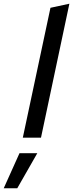

<svg xmlns="http://www.w3.org/2000/svg" viewBox="-118 -742 394 1035"><path d="M5 0 154 -700 256 -722 103 0ZM-98 273 -13 84H83L-25 273Z"/></svg>

Font: Red Hat Display Medium
Style: Italic
Weight: 500
Italic angle: -12°
Designer: Pentagram, MCKL
Foundry: Pentagram, MCKL
Version: Version 1.023; ttfautohint (v1.8.3)